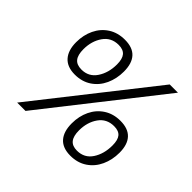

<svg xmlns="http://www.w3.org/2000/svg" viewBox="-162 -919 1139 1139"><g transform="rotate(45 407.5 -349.0)"><path d="M98 -492Q98 -552 121.5 -601Q145 -650 189 -678.5Q233 -707 293 -707Q358 -707 390 -672Q422 -637 422 -569Q422 -509 399 -459Q376 -409 332 -379.5Q288 -350 228 -350Q164 -350 131 -387Q98 -424 98 -492ZM174 9H104L668 -707H737ZM363 -570Q363 -616 345 -637.5Q327 -659 288 -659Q226 -659 192 -610Q158 -561 158 -493Q158 -445 176.5 -422Q195 -399 235 -399Q296 -399 329.5 -449.5Q363 -500 363 -570ZM420 -133Q420 -193 443.5 -242Q467 -291 511 -319.5Q555 -348 614 -348Q679 -348 711.5 -313Q744 -278 744 -210Q744 -150 721 -100Q698 -50 654 -20.5Q610 9 550 9Q485 9 452.5 -27.5Q420 -64 420 -133ZM684 -211Q684 -257 666.5 -278Q649 -299 610 -299Q548 -299 514 -250.5Q480 -202 480 -134Q480 -86 498.5 -63Q517 -40 556 -40Q618 -40 651 -90Q684 -140 684 -211Z"/></g></svg>

Font: Bitter Pro
Style: Italic
Weight: 400
Italic angle: -9°
Designer: Sol Matas, and Bitter project Authors
Foundry: Sol Matas
Version: Version 1.010